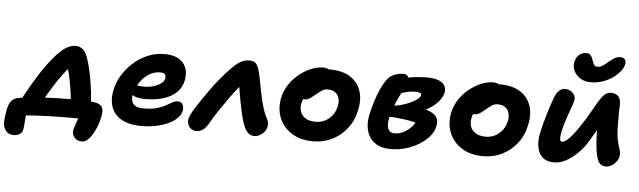

<svg xmlns="http://www.w3.org/2000/svg" viewBox="-98 -1005 4589 1378"><g transform="rotate(5 2196.0 -316.0)"><path d="M59 -94Q66 -107 82.5 -138Q99 -169 122.5 -209.5Q146 -250 172 -291Q198 -332 224 -367Q270 -428 304 -461.5Q338 -495 366.5 -508.5Q395 -522 423 -522Q449 -522 472.5 -503.5Q496 -485 513 -430Q522 -403 531 -364.5Q540 -326 547.5 -281.5Q555 -237 560 -191Q565 -145 566 -102L421 -81Q421 -129 414 -179.5Q407 -230 398 -276Q389 -322 378.5 -356Q368 -390 361 -404L429 -396Q398 -373 366.5 -335.5Q335 -298 297 -239Q273 -201 251 -164.5Q229 -128 212.5 -98Q196 -68 187 -50ZM524 158Q489 158 469.5 134Q450 110 456 80Q460 64 468 40.5Q476 17 485 -8Q494 -33 498 -54L579 -2Q564 -2 535.5 -3.5Q507 -5 458 -5Q416 -5 368.5 -4.5Q321 -4 272 -2.5Q223 -1 178 1.5Q133 4 95.5 7.5Q58 11 33 16L114 -47Q111 -36 109.5 -15Q108 6 106 29.5Q104 53 102.5 74.5Q101 96 98 109Q95 131 76 143Q57 155 34 155Q-5 155 -24.5 129.5Q-44 104 -44 67Q-43 47 -40.5 25.5Q-38 4 -34 -16Q-30 -38 -22.5 -58.5Q-15 -79 0.5 -93.5Q16 -108 42 -113Q69 -119 113 -123.5Q157 -128 210.5 -131.5Q264 -135 320 -136.5Q376 -138 428 -138Q445 -138 469.5 -137.5Q494 -137 522 -136Q550 -135 577 -132Q623 -128 641 -107Q659 -86 649 -34Q643 -1 630.5 32.5Q618 66 601.5 94.5Q585 123 565.5 140.5Q546 158 524 158Z M942 10Q870 10 822.5 -9Q775 -28 748.5 -61Q722 -94 715 -137Q708 -180 718 -228Q728 -282 758.5 -333.5Q789 -385 835 -427Q881 -469 938.5 -494Q996 -519 1062 -519Q1121 -519 1160 -498Q1199 -477 1216 -437.5Q1233 -398 1222 -342Q1213 -300 1187.5 -269.5Q1162 -239 1124.5 -220.5Q1087 -202 1043.5 -193.5Q1000 -185 955 -185Q886 -185 858.5 -205.5Q831 -226 835 -250Q838 -264 846.5 -271.5Q855 -279 870 -279Q880 -279 895 -276Q910 -273 936 -273Q968 -273 1000 -282Q1032 -291 1054.5 -307Q1077 -323 1081 -343Q1085 -364 1076 -374.5Q1067 -385 1041 -385Q1010 -385 980 -371.5Q950 -358 925.5 -333Q901 -308 883.5 -275.5Q866 -243 858 -206Q854 -183 860 -162Q866 -141 886 -129Q906 -117 944 -117Q1000 -117 1038 -127.5Q1076 -138 1101.5 -152.5Q1127 -167 1147 -178Q1167 -189 1184 -189Q1213 -189 1222 -168Q1231 -147 1226 -122Q1220 -96 1197 -72Q1174 -48 1136 -30Q1098 -12 1048.5 -1Q999 10 942 10Z M1337 12Q1316 12 1299.5 0.5Q1283 -11 1276 -29.5Q1269 -48 1272 -69Q1277 -92 1297.5 -127.5Q1318 -163 1346.5 -204.5Q1375 -246 1403 -286Q1426 -320 1453.5 -353.5Q1481 -387 1508 -417.5Q1535 -448 1559 -471Q1583 -495 1611 -510.5Q1639 -526 1671 -526Q1705 -526 1720 -509Q1735 -492 1745 -455Q1755 -416 1764.5 -362.5Q1774 -309 1786 -259Q1796 -217 1804 -191.5Q1812 -166 1819 -150.5Q1826 -135 1832 -123Q1841 -107 1843.5 -95Q1846 -83 1843 -65Q1840 -45 1826 -27.5Q1812 -10 1793 0.5Q1774 11 1754 11Q1730 11 1713.5 -2Q1697 -15 1686 -37Q1675 -59 1666 -86Q1659 -108 1650.5 -145.5Q1642 -183 1634 -225.5Q1626 -268 1619.5 -307Q1613 -346 1612 -371L1659 -376Q1640 -360 1610.5 -324Q1581 -288 1547 -240.5Q1513 -193 1481 -145Q1449 -97 1426 -56Q1407 -21 1384.5 -4.5Q1362 12 1337 12Z M2178 12Q2086 12 2023 -27.5Q1960 -67 1933 -133.5Q1906 -200 1922 -280Q1933 -331 1962 -375Q1991 -419 2032 -452Q2073 -485 2117.5 -503.5Q2162 -522 2203 -522Q2220 -522 2236.5 -516.5Q2253 -511 2262.5 -499.5Q2272 -488 2268 -468Q2260 -432 2240 -405Q2220 -378 2173 -363Q2149 -355 2127.5 -339Q2106 -323 2091 -302Q2076 -281 2071 -256Q2059 -199 2089.5 -164Q2120 -129 2184 -129Q2238 -129 2279.5 -164Q2321 -199 2333 -257Q2342 -307 2319.5 -337.5Q2297 -368 2250 -368Q2226 -368 2208.5 -356Q2191 -344 2167 -324Q2149 -309 2137 -300Q2125 -291 2113.5 -286.5Q2102 -282 2086 -282Q2068 -282 2053 -300Q2038 -318 2046 -357Q2052 -385 2073.5 -413Q2095 -441 2125.5 -463Q2156 -485 2189.5 -498.5Q2223 -512 2254 -512Q2343 -512 2398.5 -477Q2454 -442 2475.5 -381.5Q2497 -321 2481 -244Q2466 -166 2422 -108.5Q2378 -51 2315 -19.5Q2252 12 2178 12Z M2739 19Q2685 19 2647.5 2Q2610 -15 2588 -46.5Q2566 -78 2559.5 -119.5Q2553 -161 2563 -211Q2571 -250 2586 -301Q2601 -352 2623 -400.5Q2645 -449 2671 -482Q2682 -496 2700 -506Q2718 -516 2739.5 -521.5Q2761 -527 2781 -527Q2802 -527 2812.5 -514.5Q2823 -502 2818 -474Q2814 -456 2800 -429.5Q2786 -403 2768 -367.5Q2750 -332 2733 -288.5Q2716 -245 2705 -193Q2697 -153 2708 -124.5Q2719 -96 2757 -96Q2786 -96 2815 -109.5Q2844 -123 2868 -147Q2892 -171 2906 -201L2913 -181Q2900 -186 2873.5 -192Q2847 -198 2815.5 -202Q2784 -206 2753 -209Q2722 -212 2698 -211L2723 -294Q2753 -294 2786 -303.5Q2819 -313 2849 -326.5Q2879 -340 2898.5 -355.5Q2918 -371 2921 -385Q2923 -395 2912.5 -400.5Q2902 -406 2880 -406Q2843 -406 2810.5 -397.5Q2778 -389 2751.5 -379Q2725 -369 2702 -366Q2682 -365 2670.5 -377Q2659 -389 2663 -411Q2668 -436 2691.5 -454.5Q2715 -473 2746 -483Q2805 -503 2857 -509.5Q2909 -516 2953 -516Q2997 -516 3029.5 -505.5Q3062 -495 3078 -472.5Q3094 -450 3087 -416Q3080 -387 3057 -358Q3034 -329 2995 -303.5Q2956 -278 2904 -258Q2852 -238 2789 -227L2825 -297Q2872 -297 2915 -293Q2958 -289 2991 -276Q3024 -263 3041 -239.5Q3058 -216 3050 -177Q3044 -137 3015 -102Q2986 -67 2942 -39.5Q2898 -12 2845.5 3.5Q2793 19 2739 19Z M3403 12Q3311 12 3248 -27.5Q3185 -67 3158 -133.5Q3131 -200 3147 -280Q3158 -331 3187 -375Q3216 -419 3257 -452Q3298 -485 3342.5 -503.5Q3387 -522 3428 -522Q3445 -522 3461.5 -516.5Q3478 -511 3487.5 -499.5Q3497 -488 3493 -468Q3485 -432 3465 -405Q3445 -378 3398 -363Q3374 -355 3352.5 -339Q3331 -323 3316 -302Q3301 -281 3296 -256Q3284 -199 3314.5 -164Q3345 -129 3409 -129Q3463 -129 3504.5 -164Q3546 -199 3558 -257Q3567 -307 3544.5 -337.5Q3522 -368 3475 -368Q3451 -368 3433.5 -356Q3416 -344 3392 -324Q3374 -309 3362 -300Q3350 -291 3338.5 -286.5Q3327 -282 3311 -282Q3293 -282 3278 -300Q3263 -318 3271 -357Q3277 -385 3298.5 -413Q3320 -441 3350.5 -463Q3381 -485 3414.5 -498.5Q3448 -512 3479 -512Q3568 -512 3623.5 -477Q3679 -442 3700.5 -381.5Q3722 -321 3706 -244Q3691 -166 3647 -108.5Q3603 -51 3540 -19.5Q3477 12 3403 12Z M4125 -584Q4081 -584 4050 -603.5Q4019 -623 4004.5 -652.5Q3990 -682 3995 -712Q4001 -751 4024 -770.5Q4047 -790 4077 -790Q4097 -790 4107.5 -778Q4118 -766 4124 -745Q4130 -729 4136.5 -714Q4143 -699 4168 -699Q4181 -699 4193.5 -706Q4206 -713 4219 -723.5Q4232 -734 4244 -744Q4263 -759 4281 -770.5Q4299 -782 4321 -782Q4346 -782 4355.5 -768.5Q4365 -755 4361 -734Q4357 -711 4337 -685Q4317 -659 4285.5 -636Q4254 -613 4213 -598.5Q4172 -584 4125 -584ZM3913 12Q3871 12 3844 -4.5Q3817 -21 3804 -49.5Q3791 -78 3789 -113.5Q3787 -149 3795 -187Q3801 -218 3811 -255.5Q3821 -293 3832 -330Q3843 -367 3854 -399Q3865 -431 3872 -450Q3885 -485 3904.5 -502.5Q3924 -520 3944 -520Q3968 -520 3986.5 -509.5Q4005 -499 4014.5 -482Q4024 -465 4020 -444Q4017 -429 4007.5 -402.5Q3998 -376 3987 -344.5Q3976 -313 3965.5 -280.5Q3955 -248 3949 -218Q3945 -200 3943 -182.5Q3941 -165 3943.5 -153Q3946 -141 3957 -141Q3981 -141 4016 -180Q4051 -219 4089 -279Q4120 -324 4143.5 -367Q4167 -410 4187.5 -444.5Q4208 -479 4228.5 -500Q4249 -521 4276 -521Q4317 -521 4333.5 -498.5Q4350 -476 4348 -442Q4347 -415 4346.5 -376.5Q4346 -338 4346.5 -300.5Q4347 -263 4348 -242Q4352 -196 4360.5 -167Q4369 -138 4375.5 -116Q4382 -94 4378 -71Q4374 -50 4360 -32Q4346 -14 4326.5 -2.5Q4307 9 4285 9Q4242 9 4225.5 -36Q4209 -81 4204 -160Q4201 -197 4200.5 -235Q4200 -273 4201 -310Q4202 -347 4204 -379L4258 -352Q4246 -328 4223 -285.5Q4200 -243 4156 -170Q4127 -120 4086.5 -78.5Q4046 -37 4001.5 -12.5Q3957 12 3913 12Z"/></g></svg>

Font: Shantell Sans
Style: Bold Italic
Weight: 700
Italic angle: -11°
Designer: Stephen Nixon, Anya Danilova, Shantell Martin
Foundry: Arrow Type
Version: Version 1.011;[c5ecc13dd]